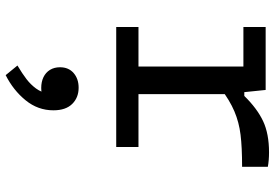

<svg xmlns="http://www.w3.org/2000/svg" viewBox="-162 -403 945 660"><g transform="rotate(90 310.0 -72.5)"><path d="M298.3 -420.3H303V-0.7H208.3V-459.7L230.8 -437.2H72.2V-513.7H288.7ZM281.3 -357.5V-440.3H309.3Q352.2 -484.2 395.7 -504.8Q439.2 -525.3 503.3 -525.3Q530.5 -525.3 552.8 -521.2V-432.7Q485.3 -432.7 442.7 -427.4Q400 -422.2 362.2 -406.2Q324.5 -390.3 281.3 -357.5ZM72.2 -76.5H484.8V0H72.2ZM210.7 193.3Q210.7 163.7 230.6 146.4Q250.5 129.2 281 129.2Q315 129.2 336.8 151.3Q358.7 173.5 358.7 216Q358.7 269.2 324.2 311.5Q289.8 353.8 237.8 380L204.7 339.5Q232.8 322.8 251.5 308.4Q270.2 294 283.6 275.8Q297 257.5 301 234.7L318 249.7Q302.3 257.8 282 257.8Q261 257.8 244.8 250.1Q228.7 242.3 219.7 227.7Q210.7 213 210.7 193.3Z"/></g></svg>

Font: Monaspace Neon Var
Style: Regular
Weight: 400
Designer: Riley Cran and the Lettermatic Team
Version: Version 1.000 (Monaspace Neon Var)